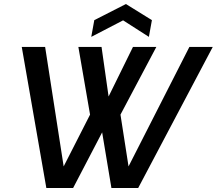

<svg xmlns="http://www.w3.org/2000/svg" viewBox="-20 -933 1076 953"><path d="M210 0 88 -700H204L296 -107L427 -364L369 -700H484L519 -454L640 -700H756L578 -364L618 -107L920 -700H1036L666 0H533L487 -276L343 0ZM433 -750 448 -833 605 -913 734 -833 719 -750 591 -832Z"/></svg>

Font: Rethink Sans SemiBold
Style: Italic
Weight: 600
Italic angle: -10°
Designer: The Rethink Sans project authors (Hans Thiessen). DM Sans designed by Colophon Foundry.
Foundry: Rethink Communications LLC
Version: Version 1.001